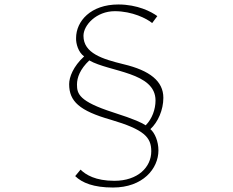

<svg xmlns="http://www.w3.org/2000/svg" viewBox="-20 -788 1040 858"><path d="M683 -716C656 -736 594 -768 509 -768C385 -768 320 -693 320 -618C319 -593 330 -554 356 -536C307 -491 289 -443 289 -412C289 -335 335 -293 475 -253C624 -209 656 -175 656 -112C656 -41 596 20 491 20C407 20 363 -7 340 -30L316 -1C347 29 398 50 485 50C618 50 688 -34 688 -116C688 -156 672 -194 652 -211C686 -242 710 -297 710 -351C710 -425 650 -473 532 -501C438 -524 353 -550 353 -628C353 -676 411 -738 493 -738C571 -738 636 -705 660 -685ZM379 -518C470 -466 675 -466 675 -339C675 -300 660 -257 631 -228C614 -239 585 -254 485 -286C333 -335 324 -369 324 -410C324 -442 338 -479 379 -518Z"/></svg>

Font: Noto Sans CJK KR Thin
Style: Regular
Weight: 250
Designer: Ryoko NISHIZUKA (kana & ideographs); Paul D. Hunt (Latin, Greek & Cyrillic); Wenlong ZHANG (bopomofo); Sandoll Communica
Foundry: Adobe Systems Incorporated
Version: Version 1.002;PS 1.002;hotconv 1.0.82;makeotf.lib2.5.63406